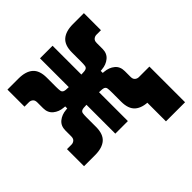

<svg xmlns="http://www.w3.org/2000/svg" viewBox="-174 -662 933 933"><g transform="rotate(-45 293.0 -195.0)"><path d="M349.6 -261.7 319.3 -319.8Q340 -319.8 348.5 -323.5Q356.9 -327.1 358.4 -336.9Q359.9 -346.7 359.9 -364.3V-427.7Q359.9 -477.5 385.7 -499.7Q411.6 -522 460.4 -522H536.1V-404.8H505.4Q494.6 -404.8 486.1 -397.9Q477.5 -391.1 477.5 -375.5V-335.4Q477.5 -304.2 456.4 -286.6Q435.2 -269 404.8 -266.6ZM10.7 4.4V-112.8H41.5Q52.3 -112.8 60.8 -119.7Q69.3 -126.5 69.3 -142.1V-182.1Q69.3 -213.9 90.5 -231.2Q111.7 -248.5 142.1 -251L197.8 -255.9L227.5 -198.2Q207.3 -198.2 198.7 -194.6Q190.2 -190.9 188.6 -181.4Q187 -171.9 187 -153.8V-89.8Q187 -40 161.4 -17.8Q135.7 4.4 86.4 4.4ZM151.4 -198.2V-319.8H252V-198.2ZM197.8 -261.7 142.1 -266.6Q111.7 -269 90.5 -286.6Q69.3 -304.2 69.3 -335.4V-375.5Q69.3 -391.1 60.8 -397.9Q52.3 -404.8 41.5 -404.8H10.7V-522H86.4Q135.7 -522 161.4 -499.7Q187 -477.5 187 -427.7V-364.3Q187 -346.7 188.6 -336.9Q190.2 -327.1 198.7 -323.5Q207.3 -319.8 227.5 -319.8ZM230 0V-517.6H316.4V0ZM460.4 4.4Q411.6 4.4 385.7 -17.8Q359.9 -40 359.9 -89.8V-153.8Q359.9 -171.9 358.4 -181.4Q356.9 -190.9 348.5 -194.6Q340 -198.2 319.3 -198.2L349.6 -255.9L404.8 -251Q435.2 -248.5 456.4 -231.2Q477.5 -213.9 477.5 -182.1V-142.6Q477.5 -127 486.1 -120.1Q494.6 -113.3 505.4 -113.3H536.1V4.4ZM291 -198.2V-319.8H395.5V-198.2ZM446.3 131.8V-113.3H577.6V131.8Z"/></g></svg>

Font: Cascadia Code
Style: Regular
Weight: 400
Monospace: yes
Designer: Aaron Bell
Foundry: Saja Typeworks
Version: Version 2106.017